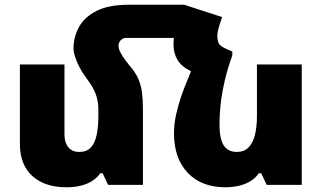

<svg xmlns="http://www.w3.org/2000/svg" viewBox="-20 -780 1360 810"><path d="M583 -317V0H436L413 -49H403Q389 -29 368 -16Q347 -3 320 3.5Q293 10 261 10Q198 10 154 -12Q110 -34 87 -74.5Q64 -115 64 -173V-508H252V-213Q252 -179 268 -159Q284 -139 315 -139Q345 -139 362.5 -157Q380 -175 387.5 -209.5Q395 -244 395 -292V-319Q395 -351 384.5 -381.5Q374 -412 341 -455Q325 -477 313.5 -500Q302 -523 296 -542.5Q290 -562 290 -573Q290 -624 313.5 -666.5Q337 -709 388.5 -734.5Q440 -760 523 -760H757V-620H511Q498 -620 489 -610Q480 -600 480 -587Q480 -574 488.5 -558Q497 -542 507.5 -528Q518 -514 525 -505Q551 -476 563 -448.5Q575 -421 579 -390Q583 -359 583 -317ZM787 -482 822 -563H960V-546Q947 -511 937 -474.5Q927 -438 920 -401.5Q913 -365 909.5 -328Q906 -291 906 -255Q906 -212 914.5 -186.5Q923 -161 939.5 -150Q956 -139 979 -139Q1009 -139 1027.5 -157Q1046 -175 1055 -209Q1064 -243 1064 -292V-508H1253V0H1105L1082 -49H1072Q1058 -29 1037 -16Q1016 -3 989 3.5Q962 10 930 10Q830 10 772 -51Q714 -112 714 -218Q714 -257 723 -297Q732 -337 744.5 -373.5Q757 -410 769 -438Q781 -466 787 -482ZM960 -563 794 -476 785 -480Q748 -497 730 -525.5Q712 -554 712 -591Q712 -621 718 -644.5Q724 -668 731 -688L757 -760L917 -708L906 -675Q903 -665 900 -652.5Q897 -640 897 -627Q897 -604 906 -592.5Q915 -581 950 -567Z"/></svg>

Font: Noto Sans Armenian Black
Style: Regular
Weight: 900
Version: Version 2.007